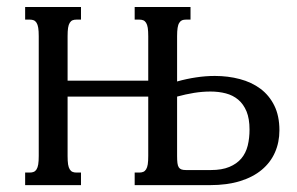

<svg xmlns="http://www.w3.org/2000/svg" viewBox="-20 -539 864 559"><path d="M176.8 -85Q176.8 -69.8 178.2 -60.5Q179.7 -51.3 183.1 -45.9Q186.5 -40.5 191.2 -38.6Q195.8 -36.6 202.6 -36.6H215.8V0H53.2V-36.6H66.9Q73.2 -36.6 78.1 -38.6Q83 -40.5 86.4 -45.9Q89.8 -51.3 91.3 -60.5Q92.8 -69.8 92.8 -85V-433.6Q92.8 -448.7 91.3 -458Q89.8 -467.3 86.4 -472.7Q83 -478 78.1 -480Q73.2 -481.9 66.9 -481.9H53.2V-518.6H215.8V-481.9H202.6Q195.8 -481.9 191.2 -480Q186.5 -478 183.1 -472.7Q179.7 -467.3 178.2 -458Q176.8 -448.7 176.8 -433.6V-304.2H411.6V-433.6Q411.6 -448.7 410.2 -458Q408.7 -467.3 405.3 -472.7Q401.9 -478 397 -480Q392.1 -481.9 385.7 -481.9H372.1V-518.6H534.7V-481.9H521.5Q514.6 -481.9 510 -480Q505.4 -478 502 -472.7Q498.5 -467.3 497.1 -458Q495.6 -448.7 495.6 -433.6V-301.8Q523.4 -309.6 551 -313.7Q578.6 -317.9 605.5 -317.9Q644 -317.9 678.2 -308.8Q712.4 -299.8 738 -280.8Q763.7 -261.7 778.6 -231.7Q793.5 -201.7 793.5 -159.7Q793.5 -124.5 780.5 -95.2Q767.6 -65.9 742.2 -44.7Q716.8 -23.4 679 -11.7Q641.1 0 591.3 0H372.1V-36.6H385.7Q392.1 -36.6 397 -38.6Q401.9 -40.5 405.3 -45.9Q408.7 -51.3 410.2 -60.5Q411.6 -69.8 411.6 -85V-257.8H176.8ZM593.8 -43.9Q626 -43.9 647.7 -53Q669.4 -62 682.6 -77.6Q695.8 -93.3 701.2 -115Q706.5 -136.7 706.5 -161.6Q706.5 -193.4 697.8 -214.6Q689 -235.8 673.6 -248.8Q658.2 -261.7 637.5 -267.1Q616.7 -272.5 592.8 -272.5Q569.3 -272.5 544.9 -268.6Q520.5 -264.6 495.6 -257.8V-85Q495.6 -72.3 496.6 -64.2Q497.6 -56.2 500.5 -51.8Q503.4 -47.4 508.3 -45.7Q513.2 -43.9 521.5 -43.9Z"/></svg>

Font: Arian AMU Serif
Style: Regular
Weight: 400
Designer: Ruben Hakobyan (Tarumian)
Foundry: Ruben Hakobyan (Tarumian)
Version: Version 1.002